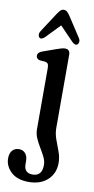

<svg xmlns="http://www.w3.org/2000/svg" viewBox="-134 -666 460 940"><g transform="rotate(10 96.0 -196.0)"><path d="M168 -50.5Q168 -22 178.2 6Q188.5 34 198.8 61.8Q209 89.5 209 117Q209 169.5 173.8 201.8Q138.5 234 80.5 234Q23 234 -7.8 204.8Q-38.5 175.5 -38.5 137.5Q-38.5 111.5 -26 97.8Q-13.5 84 7 84Q27.5 84 39 98.2Q50.5 112.5 50.5 136.5V150.5Q50.5 195 93 195Q140 194.5 140 140Q140 120 130.2 100.2Q120.5 80.5 108 60Q95.5 39.5 85.8 17.8Q76 -4 76 -27.5V-331.5Q76 -346.5 71.5 -352.5Q67 -358.5 57.5 -360L30.5 -362Q13 -366.5 13 -382Q13 -398.5 35.5 -406.5L101.5 -430Q129.5 -440.5 143.5 -440.5Q168 -440.5 168 -413ZM35.4 -477Q18.6 -462 8.5 -472.5Q4.5 -477 4.3 -485.8Q4.1 -494.5 10.1 -503.5L73.6 -601Q81.3 -612.5 88.1 -619.2Q94.9 -626 104.2 -626Q114.6 -626 121.7 -619.2Q128.7 -612.5 136.3 -601L199.9 -503.5Q206.3 -494 205.7 -485.8Q205.1 -477.5 201.1 -472.5Q190.6 -461.5 173.7 -477L104.6 -548.5Z"/></g></svg>

Font: Fraunces 144pt SuperSoft
Style: Regular
Weight: 400
Version: Version 1.000;[b76b70a41]